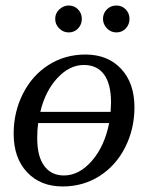

<svg xmlns="http://www.w3.org/2000/svg" viewBox="-20 -670 540 700"><path d="M208.5 9.8Q127.4 9.8 78.6 -42.2Q29.8 -94.2 29.8 -182.6Q29.8 -261.2 63.5 -328.1Q97.2 -395 157 -433.1Q216.8 -471.2 291.5 -471.2Q372.6 -471.2 421.4 -419.2Q470.2 -367.2 470.2 -278.8Q470.2 -200.2 436.5 -133.3Q402.8 -66.4 343 -28.3Q283.2 9.8 208.5 9.8ZM115.7 -166Q115.7 -99.6 141.4 -64.9Q167 -30.3 212.9 -30.3Q268.6 -30.3 314.9 -83.5Q361.3 -136.7 377.9 -221.2H119.1Q115.7 -198.2 115.7 -166ZM384.8 -295.9Q384.8 -363.8 359.4 -398.4Q334 -433.1 285.6 -433.1Q233.4 -433.1 189.2 -385.5Q145 -337.9 127 -262.2H383.3ZM452.1 -601.1Q452.1 -580.6 438.5 -566.2Q424.8 -551.8 404.3 -551.8Q383.8 -551.8 369.6 -566.9Q355.5 -582 355.5 -601.1Q355.5 -621.6 369.6 -635.7Q383.8 -649.9 404.3 -649.9Q424.8 -649.9 438.5 -635.7Q452.1 -621.6 452.1 -601.1ZM278.3 -601.1Q278.3 -580.6 264.6 -566.2Q251 -551.8 230.5 -551.8Q210.4 -551.8 195.8 -566.4Q181.2 -581.1 181.2 -601.1Q181.2 -621.6 196.3 -635.7Q211.4 -649.9 230.5 -649.9Q251 -649.9 264.6 -635.7Q278.3 -621.6 278.3 -601.1Z"/></svg>

Font: Liberation Serif
Style: Italic
Weight: 400
Italic angle: -16.333°
Designer: Steve Matteson
Foundry: Ascender Corporation
Version: Version 2.1.5